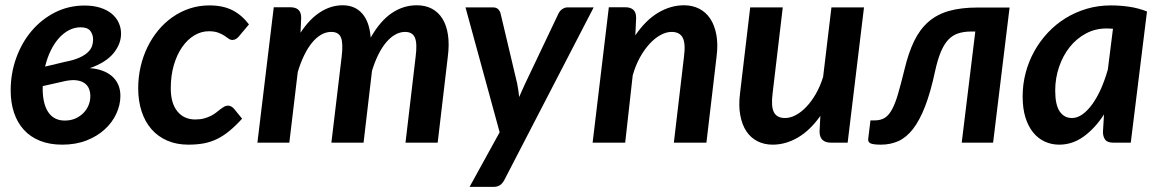

<svg xmlns="http://www.w3.org/2000/svg" viewBox="-20 -541 4401 728"><path d="M142 -214.5Q141 -183.5 146 -159Q151 -134.5 161.8 -117.5Q172.5 -100.5 189.5 -91.8Q206.5 -83 229.5 -84Q250 -84.5 267 -92.2Q284 -100 296.5 -112.8Q309 -125.5 315.8 -142Q322.5 -158.5 322.5 -176.5Q322.5 -191.5 317.5 -204.2Q312.5 -217 301.2 -225.2Q290 -233.5 272.2 -236.2Q254.5 -239 228.5 -234ZM226.5 -306.5Q260.5 -313 281.2 -322.5Q302 -332 313.5 -343.2Q325 -354.5 329 -366.5Q333 -378.5 333 -390.5Q333 -410 322.5 -423.8Q312 -437.5 285.5 -437.5Q263 -437.5 242 -426.8Q221 -416 203.5 -396.5Q186 -377 172.5 -349.5Q159 -322 151 -288.5ZM320.5 -282.5Q345.5 -281 366.8 -273.5Q388 -266 403.5 -253Q419 -240 427.8 -221Q436.5 -202 436.5 -177.5Q436.5 -143.5 421.2 -110.2Q406 -77 377.5 -50.8Q349 -24.5 308.2 -8.5Q267.5 7.5 216 7.5Q168.5 7.5 132 -7Q95.5 -21.5 70.8 -48.5Q46 -75.5 33.2 -113.5Q20.5 -151.5 20.5 -198.5Q20.5 -263 41.5 -321.2Q62.5 -379.5 100 -423.8Q137.5 -468 188.8 -494Q240 -520 300.5 -520Q335 -520 361 -511.5Q387 -503 404.2 -488.5Q421.5 -474 430.2 -454.5Q439 -435 439 -413.5Q439 -374 410.2 -339Q381.5 -304 320.5 -282.5Z M898 -91Q872.5 -63 849.2 -44Q826 -25 802 -13.5Q778 -2 751.8 2.8Q725.5 7.5 694 7.5Q649.5 7.5 614.2 -7.8Q579 -23 554.5 -51Q530 -79 517 -118.5Q504 -158 504 -206.5Q504 -248 513 -287.5Q522 -327 539 -362Q556 -397 580 -426Q604 -455 634 -476Q664 -497 699.2 -508.8Q734.5 -520.5 774 -520.5Q825 -520.5 860.8 -502.5Q896.5 -484.5 924 -448.5L884.5 -401.5Q880.5 -397 874.5 -393.2Q868.5 -389.5 861.5 -389.5Q853 -389.5 846.2 -394.8Q839.5 -400 830.2 -406Q821 -412 807.2 -417.2Q793.5 -422.5 771.5 -422.5Q743 -422.5 717 -407Q691 -391.5 671 -363Q651 -334.5 639.2 -294.5Q627.5 -254.5 627.5 -206Q627.5 -149.5 652.5 -118.8Q677.5 -88 720.5 -88Q739.5 -88 754 -92Q768.5 -96 779.8 -101.8Q791 -107.5 799.5 -114.2Q808 -121 815.5 -126.8Q823 -132.5 829.8 -136.5Q836.5 -140.5 844.5 -140.5Q851 -140.5 856.8 -137.2Q862.5 -134 867 -129L898 -91Z M956 0 1018 -513.5H1081Q1100.5 -513.5 1111.2 -504Q1122 -494.5 1122 -473.5L1119.5 -417Q1154 -469.5 1194.5 -495.2Q1235 -521 1279 -521Q1326 -521 1353.5 -489.5Q1381 -458 1385.5 -398.5Q1421.5 -461.5 1465.2 -491.2Q1509 -521 1560.5 -521Q1593 -521 1617.5 -508Q1642 -495 1657.5 -470.2Q1673 -445.5 1678.5 -409.2Q1684 -373 1678 -326.5L1639.5 0H1517.5L1556 -326.5Q1562.5 -376.5 1553.2 -398.2Q1544 -420 1516 -420Q1497 -420 1479 -410Q1461 -400 1444.8 -381Q1428.5 -362 1414.8 -334.5Q1401 -307 1390.5 -272.5L1358.5 0H1236.5L1275.5 -326.5Q1281.5 -376.5 1273 -398.2Q1264.5 -420 1236 -420Q1216 -420 1197.8 -409.5Q1179.5 -399 1163.2 -379.2Q1147 -359.5 1133.2 -331.2Q1119.5 -303 1109 -268L1077 0Z M2231 -513 1892 142Q1885 155 1875.5 161.2Q1866 167.5 1852 167.5H1760.5L1874.5 -39.5L1745 -513H1848.5Q1862 -513 1868.8 -506.2Q1875.5 -499.5 1878 -490L1941 -224Q1946 -198.5 1948.5 -173Q1954 -186 1959.8 -198.8Q1965.5 -211.5 1971.5 -224.5L2098 -490.5Q2103 -500.5 2112.5 -506.8Q2122 -513 2132 -513Z M2389 -407Q2428 -464.5 2475.5 -492.8Q2523 -521 2573.5 -521Q2605.5 -521 2631 -508Q2656.5 -495 2673 -470.2Q2689.5 -445.5 2696.2 -409.2Q2703 -373 2697 -326.5L2658.5 0H2535L2573.5 -326.5Q2580 -376.5 2568.5 -398.2Q2557 -420 2526.5 -420Q2506 -420 2484.5 -408.2Q2463 -396.5 2443 -374.8Q2423 -353 2406.2 -322.8Q2389.5 -292.5 2379 -255L2350.5 0H2227L2288.5 -513.5H2351Q2370.5 -513.5 2381.2 -504Q2392 -494.5 2392 -473.5Z M3256 -513 3194 0H3131.5Q3087.5 0 3087.5 -42.5L3090.5 -101.5Q3051.5 -46.5 3005.2 -19.5Q2959 7.5 2909.5 7.5Q2877.5 7.5 2852 -5.5Q2826.5 -18.5 2810 -43.2Q2793.5 -68 2786.8 -104.5Q2780 -141 2786 -187.5L2824.5 -513H2948L2909.5 -187.5Q2903 -137 2914.5 -115.2Q2926 -93.5 2956.5 -93.5Q2976.5 -93.5 2997.2 -104.5Q3018 -115.5 3037.5 -136Q3057 -156.5 3073.5 -185.2Q3090 -214 3101 -249.5L3132.5 -513Z M3409.5 -277.5Q3424.5 -340.5 3446 -385Q3467.5 -429.5 3500 -458Q3532.5 -486.5 3578.2 -499.5Q3624 -512.5 3688 -512.5H3808L3745.5 0H3626.5L3678 -421.5H3663Q3634 -421.5 3612.5 -414.2Q3591 -407 3575 -389.8Q3559 -372.5 3547 -343.5Q3535 -314.5 3525.5 -271Q3508.5 -191.5 3487.8 -138Q3467 -84.5 3442 -52.2Q3417 -20 3386.8 -6.2Q3356.5 7.5 3320 7.5Q3292 7.5 3281.2 2.8Q3270.5 -2 3272 -14.5L3280.5 -84.5H3296.5Q3319 -84.5 3334.5 -94Q3350 -103.5 3362.2 -126Q3374.5 -148.5 3385.2 -185.5Q3396 -222.5 3409.5 -277.5Z M4200 -432Q4193 -432.5 4186.8 -432.8Q4180.5 -433 4174.5 -433Q4133 -433 4097.5 -414Q4062 -395 4036.2 -362.8Q4010.5 -330.5 3995.8 -287.8Q3981 -245 3981 -197.5Q3981 -143.5 3998 -118.5Q4015 -93.5 4044.5 -93.5Q4065 -93.5 4084.8 -107.8Q4104.5 -122 4122.2 -146.8Q4140 -171.5 4154.8 -205Q4169.5 -238.5 4180.5 -277ZM4166 -107Q4132 -54.5 4089.2 -23.5Q4046.5 7.5 3996 7.5Q3967 7.5 3941.8 -4Q3916.5 -15.5 3897.8 -38.2Q3879 -61 3868.2 -95.2Q3857.5 -129.5 3857.5 -175.5Q3857.5 -221.5 3869 -265Q3880.5 -308.5 3901.8 -346.8Q3923 -385 3953 -417Q3983 -449 4020.2 -472Q4057.5 -495 4100.8 -507.8Q4144 -520.5 4192 -520.5Q4226.5 -520.5 4261.2 -515.5Q4296 -510.5 4329 -497.5L4267.5 0H4202Q4178.5 0 4170.2 -11.8Q4162 -23.5 4162 -41Z"/></svg>

Font: Lato 2
Style: Bold Italic
Weight: 700
Italic angle: -7°
Designer: Lukasz Dziedzic with Adam Twardoch and Botio Nikoltchev
Foundry: tyPoland Lukasz Dziedzic
Version: Version 2.015; 2015-08-06; http://www.latofonts.com/